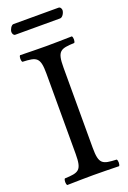

<svg xmlns="http://www.w3.org/2000/svg" viewBox="-153 -847 603 902"><g transform="rotate(-20 148.5 -396.5)"><path d="M191 -122V-523C191 -606 208 -611 278 -614C284 -620 284 -641 278 -647C234 -646 187 -645 148 -645C115 -645 66 -646 19 -647C13 -641 13 -620 19 -614C89 -611 106 -606 106 -523V-122C106 -39 89 -34 19 -31C13 -25 13 -4 19 2C64 1 113 0 149 0C185 0 233 1 278 2C284 -4 284 -25 278 -31C208 -34 191 -39 191 -122ZM255 -745C268 -745 279 -766 279 -778C279 -784 275 -795 265 -795H40C29 -795 18 -775 18 -763C18 -756 22 -745 31 -745Z"/></g></svg>

Font: Libertinus Math
Style: Regular
Weight: 400
Designer: Philipp H. Poll, Khaled Hosny
Foundry: Caleb Maclennan
Version: Version 7.050;RELEASE